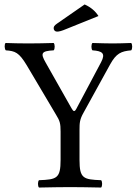

<svg xmlns="http://www.w3.org/2000/svg" viewBox="-20 -840 615 862"><path d="M337 -122V-258C337 -288 338 -304 355 -334L474 -550C502 -601 524 -610 569 -614C575 -620 575 -641 569 -647C541 -646 509 -645 486 -645C463 -645 427 -646 395 -647C389 -641 389 -620 395 -614C439 -611 455 -601 434 -561L323 -352C315 -337 310 -338 301 -354L185 -559C161 -601 165 -611 221 -614C227 -620 227 -641 221 -647C185 -646 147 -645 107 -645C68 -645 35 -646 5 -647C-1 -641 0 -620 6 -614C48 -611 65 -605 100 -547L231 -326C249 -297 252 -286 252 -249V-122C252 -39 235 -34 155 -31C149 -25 149 -4 155 2C204 1 256 0 295 0C334 0 384 1 434 2C440 -4 440 -25 434 -31C354 -34 337 -39 337 -122ZM360 -820 236 -734C223 -725 221 -720 221 -713C221 -705 227 -698 236 -698C245 -698 257 -701 278 -710L422 -768C409 -789 389 -807 360 -820Z"/></svg>

Font: Libertinus Math
Style: Regular
Weight: 400
Designer: Philipp H. Poll, Khaled Hosny
Foundry: Caleb Maclennan
Version: Version 7.050;RELEASE